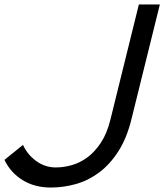

<svg xmlns="http://www.w3.org/2000/svg" viewBox="-61 -830 736 860"><path d="M528 -297Q507 -211 469 -152Q431 -93 382.5 -57Q334 -21 278.5 -5.5Q223 10 166 10Q94 10 40 -23.5Q-14 -57 -41 -114L42 -181Q62 -137 101.5 -108.5Q141 -80 189 -80Q224 -80 261 -90.5Q298 -101 331 -125.5Q364 -150 391 -191Q418 -232 433 -292L561 -810H655Z"/></svg>

Font: TypoPRO Sinkin Sans
Style: 400 Italic
Weight: 400
Italic angle: -112°
Designer: Keith Bates
Foundry: K-Type
Version: Sinkin Sans (version 1.0)  by Keith Bates   •   © 2014   www